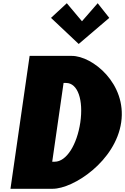

<svg xmlns="http://www.w3.org/2000/svg" viewBox="-20 -1172 776 1192"><path d="M394.8 -1152 296.7 -1061 468.6 -899 658.4 -1061 586.5 -1152 488.9 -1040ZM163.9 -825 45 0H306.9C436.7 0 697.8 -172 732.5 -413C767.1 -653 554.4 -825 425.8 -825ZM304.2 -168 374.7 -657H390C463.8 -657 498.5 -550 478.6 -412C458.2 -274 392.8 -168 319.5 -168Z"/></svg>

Font: Blink
Style: WideObl
Weight: 400
Designer: Mew Too
Foundry: Cannot Into Space Fonts
Version: Version 001.000